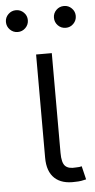

<svg xmlns="http://www.w3.org/2000/svg" viewBox="-84 -772 402 809"><g transform="rotate(-5 116.5 -367.5)"><path d="M202.1 2.9Q145 6.3 114.3 -22.2Q83.5 -50.8 83.5 -109.4V-545.9H149.9V-124Q149.9 -82.5 163.8 -68.4Q177.7 -54.2 209 -57.1Q219.2 -57.1 223.9 -57.9Q228.5 -58.6 233.9 -60.1L247.6 -3.4Q238.8 -1 226.8 1Q214.8 2.9 202.1 2.9ZM15.1 -647Q-3.9 -647 -17.6 -660.6Q-31.2 -674.3 -31.2 -693.4Q-31.2 -712.4 -17.6 -725.8Q-3.9 -739.3 15.1 -739.3Q34.2 -739.3 47.9 -725.8Q61.5 -712.4 61.5 -693.4Q61.5 -674.3 47.9 -660.6Q34.2 -647 15.1 -647ZM218.3 -647Q198.7 -647 185.3 -660.6Q171.9 -674.3 171.9 -693.4Q171.9 -712.4 185.3 -725.8Q198.7 -739.3 218.3 -739.3Q237.3 -739.3 250.7 -725.8Q264.2 -712.4 264.2 -693.4Q264.2 -674.3 250.7 -660.6Q237.3 -647 218.3 -647Z"/></g></svg>

Font: Inter Light
Style: Regular
Weight: 300
Designer: Rasmus Andersson
Foundry: rsms
Version: Version 4.000;git-a52131595